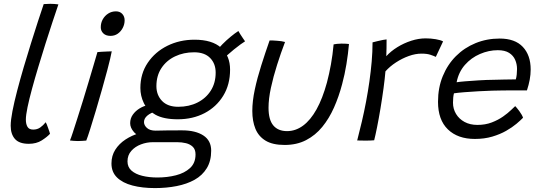

<svg xmlns="http://www.w3.org/2000/svg" viewBox="-20 -736 2830 1006"><path d="M242 -35Q226.5 -18 198.5 -0.2Q170.5 17.5 131 17.5Q80.5 17.5 58.2 -8Q36 -33.5 36 -77Q36 -106 45.2 -153.8Q54.5 -201.5 70 -260.8Q85.5 -320 104.2 -383.8Q123 -447.5 142.5 -509.8Q162 -572 179.2 -625Q196.5 -678 209 -714.5Q228.5 -716 243.5 -716Q255 -716 265.2 -715.2Q275.5 -714.5 286 -713Q272.5 -673.5 254.8 -620Q237 -566.5 218 -506.2Q199 -446 180.8 -385.5Q162.5 -325 147.8 -270.8Q133 -216.5 124.2 -174.2Q115.5 -132 115.5 -109.5Q115.5 -86 124 -71.5Q132.5 -57 154 -57Q175 -57 190.8 -68Q206.5 -79 219.5 -95.5Q222 -92 225.2 -83.8Q228.5 -75.5 232.2 -65Q236 -54.5 238.8 -46.2Q241.5 -38 242 -35Z M432 0.5Q424.5 1 412.5 2Q400.5 3 388.5 3Q376 3 365.8 2Q355.5 1 346.5 0Q351.5 -11 361.5 -41.8Q371.5 -72.5 385.5 -116.2Q399.5 -160 414.8 -209.5Q430 -259 444.5 -307.5Q459 -356 471 -396.8Q483 -437.5 490.5 -463Q499 -464 513.5 -464.8Q528 -465.5 542.8 -466.2Q557.5 -467 565.5 -467Q563.5 -454.5 557.2 -428Q551 -401.5 542.5 -369.5Q530 -322.5 514 -266Q498 -209.5 481.8 -155Q465.5 -100.5 452.2 -58.5Q439 -16.5 432 0.5ZM559 -548Q535 -548 521.5 -561Q508 -574 508 -593Q508 -616 518.5 -634.8Q529 -653.5 547 -665Q565 -676.5 587.5 -676.5Q608.5 -676.5 620.8 -663Q633 -649.5 633 -630Q633 -608.5 623.2 -589.8Q613.5 -571 597 -559.5Q580.5 -548 559 -548Z M911.5 -111Q837 -111 794.2 -135Q751.5 -159 733.5 -196.2Q715.5 -233.5 715.5 -275Q715.5 -350 754.2 -407.2Q793 -464.5 857.2 -496.2Q921.5 -528 999 -528Q1092 -528 1138.8 -485.5Q1185.5 -443 1185.5 -371Q1185.5 -292.5 1149.5 -234Q1113.5 -175.5 1051.8 -143.2Q990 -111 911.5 -111ZM792 249.5Q725.5 249.5 674 236Q622.5 222.5 593.2 194Q564 165.5 564 120.5Q564 80 584 48.5Q604 17 637.5 -5Q671 -27 712 -38.8Q753 -50.5 795.5 -51.5Q826.5 -52.5 863 -52.8Q899.5 -53 934.5 -53Q1004.5 -53 1045.5 -26.2Q1086.5 0.5 1086.5 53.5Q1086.5 107.5 1063.5 145.2Q1040.5 183 999.8 205.8Q959 228.5 905.5 239Q852 249.5 792 249.5ZM805 194Q856 194 901.5 182.5Q947 171 975.8 144.5Q1004.5 118 1004.5 73Q1004.5 47 990.2 33.2Q976 19.5 954.2 14.2Q932.5 9 909 9Q877 9 844.2 9Q811.5 9 780.5 9Q749 9 718.5 20.5Q688 32 668 54.5Q648 77 648 109.5Q648 139.5 669 158Q690 176.5 725.5 185.2Q761 194 805 194ZM745.5 -13.5Q702 -21 682 -43.8Q662 -66.5 662 -90.5Q662 -115.5 675.8 -135Q689.5 -154.5 711.5 -168Q733.5 -181.5 758.5 -186L800.5 -153.5Q770 -145.5 752.2 -130.5Q734.5 -115.5 734.5 -96.5Q734.5 -79.5 750 -65.5Q765.5 -51.5 795.5 -51.5ZM914 -176.5Q970.5 -176.5 1014.8 -198.8Q1059 -221 1084.5 -261.2Q1110 -301.5 1110 -355.5Q1110 -402.5 1081 -432.2Q1052 -462 997 -462Q942 -462 897 -440.5Q852 -419 825.8 -379.2Q799.5 -339.5 799.5 -284.5Q799.5 -238 829 -207.2Q858.5 -176.5 914 -176.5ZM1148.5 -424.5 1110 -463Q1124 -482.5 1145 -503.8Q1166 -525 1188.8 -543.8Q1211.5 -562.5 1229 -573.5Q1232 -567.5 1238.8 -557Q1245.5 -546.5 1252.5 -536.2Q1259.5 -526 1264 -519.5Q1256 -515 1240 -503.2Q1224 -491.5 1205.8 -476.8Q1187.5 -462 1172 -448Q1156.5 -434 1148.5 -424.5Z M1728 -503.5Q1734 -505 1745.8 -506.2Q1757.5 -507.5 1769 -507.5Q1779 -507.5 1791 -507Q1803 -506.5 1808.5 -505.5Q1804 -454 1795.2 -400.2Q1786.5 -346.5 1772.5 -294.5Q1755.5 -230 1730 -172.5Q1704.5 -115 1668.5 -71Q1632.5 -27 1583.8 -1.8Q1535 23.5 1471.5 23.5Q1408.5 23.5 1371.5 1Q1334.5 -21.5 1318.2 -61.5Q1302 -101.5 1302 -154.5Q1302 -206 1315 -266.8Q1328 -327.5 1348.8 -393Q1369.5 -458.5 1392.5 -524Q1400.5 -524 1411.2 -523.8Q1422 -523.5 1431 -522.5Q1443 -522 1454.2 -520.2Q1465.5 -518.5 1473.5 -516Q1451.5 -458.5 1431.8 -396.2Q1412 -334 1399.5 -276Q1387 -218 1387 -171.5Q1387 -108.5 1412 -78.8Q1437 -49 1484 -49Q1529 -49 1568 -77.8Q1607 -106.5 1638.5 -163Q1670 -219.5 1693 -303.5Q1705 -349 1714 -398.8Q1723 -448.5 1728 -503.5Z M2004 -441.5Q2027.5 -467.5 2061.8 -488.8Q2096 -510 2134.8 -522.5Q2173.5 -535 2210.5 -535Q2237 -535 2263.5 -530.5Q2290 -526 2301.5 -519L2263.5 -438Q2253 -443 2235.2 -449Q2217.5 -455 2188.5 -455Q2156.5 -455 2121.8 -442.5Q2087 -430 2054.8 -409Q2022.5 -388 1999.5 -362Q1996.5 -325 1989.5 -273.2Q1982.5 -221.5 1973.5 -167.5Q1964.5 -113.5 1955.5 -68.8Q1946.5 -24 1940.5 -1Q1923.5 0.5 1897.5 0.8Q1871.5 1 1851.5 0Q1864 -48 1876 -99.2Q1888 -150.5 1898 -203.2Q1908 -256 1915.5 -309Q1923 -362 1927.5 -413.5Q1932 -465 1932 -514Q1943 -517 1958 -520.5Q1973 -524 1986.5 -526.8Q2000 -529.5 2005.5 -529.5Q2005.5 -511 2005.2 -484Q2005 -457 2004 -441.5Z M2720.5 -119Q2708 -106 2685.8 -87.2Q2663.5 -68.5 2632 -50.5Q2600.5 -32.5 2559.2 -20.2Q2518 -8 2468 -8Q2378.5 -8 2326.8 -58Q2275 -108 2275 -202.5Q2275 -276.5 2300 -337.2Q2325 -398 2369 -442Q2413 -486 2471.8 -510Q2530.5 -534 2598 -534Q2678.5 -534 2719.5 -490.2Q2760.5 -446.5 2760.5 -372Q2760.5 -345.5 2755.5 -318.5Q2750.5 -291.5 2741 -262.5Q2736.5 -262.5 2716.8 -262.5Q2697 -262.5 2669.2 -262.5Q2641.5 -262.5 2612.2 -262Q2583 -261.5 2559.5 -261Q2526 -260 2486.5 -257.8Q2447 -255.5 2412.2 -252.8Q2377.5 -250 2358.5 -247Q2353.5 -227.5 2353.5 -198Q2353.5 -165.5 2369.5 -139Q2385.5 -112.5 2414.2 -97Q2443 -81.5 2481.5 -81.5Q2523 -81.5 2556.8 -94.5Q2590.5 -107.5 2616 -125.5Q2641.5 -143.5 2657.5 -159.2Q2673.5 -175 2679.5 -180Q2682 -177.5 2688 -170.5Q2694 -163.5 2700.8 -154.2Q2707.5 -145 2713 -135.5Q2718.5 -126 2720.5 -119ZM2372.5 -305Q2387.5 -307.5 2417.8 -310Q2448 -312.5 2488 -315Q2528 -317.5 2571.5 -318Q2597.5 -319 2621.8 -319.2Q2646 -319.5 2663 -319.8Q2680 -320 2682.5 -320Q2686 -331 2687.5 -345.8Q2689 -360.5 2689 -374.5Q2689 -400 2679.2 -422.5Q2669.5 -445 2647.5 -459Q2625.5 -473 2588 -473Q2541 -473 2495 -453.2Q2449 -433.5 2416 -396Q2383 -358.5 2372.5 -305Z"/></svg>

Font: Grandstander Thin Light
Style: Italic
Weight: 300
Italic angle: -15°
Version: Version 1.200